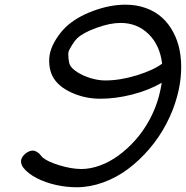

<svg xmlns="http://www.w3.org/2000/svg" viewBox="-20 -789 783 809"><path d="M256.3 -674.1Q300.5 -716.3 371.9 -742.8Q443.4 -769.3 508.8 -769.3Q555.4 -769.3 594.8 -755Q634.3 -740.7 662.5 -715.2Q690.7 -689.7 709.8 -653.9Q729 -618.2 737.2 -575.7Q745.4 -533.2 742.9 -484.4Q740.5 -435.5 726.8 -384.5Q710.7 -324 680.5 -266.7Q650.4 -209.5 609.1 -161.4Q567.9 -113.3 519.5 -77Q471.2 -40.8 415 -20.4Q358.9 0 302.7 0Q258.8 0 214.6 -10Q170.4 -20 134.2 -38.8Q97.9 -57.6 78.9 -81.8Q74.5 -87.2 71.9 -93.4Q69.3 -99.6 68.6 -107.7Q67.9 -115.7 72.6 -124.8Q77.4 -133.8 87.6 -142.1Q97.4 -149.9 106.8 -152.7Q116.2 -155.5 123 -154.1Q129.9 -152.6 136.6 -148.3Q143.3 -144 147.1 -139.9Q150.9 -135.7 154.5 -131.2Q158.2 -126.7 158.7 -126.2Q179.7 -107.9 230.7 -92.4Q281.7 -76.9 323.2 -76.9Q360.8 -76.9 401.1 -91.6Q441.4 -106.2 479.4 -133.9Q517.3 -161.6 550.5 -198.9Q583.7 -236.1 609.9 -284.2Q636 -332.3 649.9 -384.5Q657.2 -411.9 661.4 -440.2Q606.2 -408.4 537 -390.7Q467.8 -373 402.6 -373Q337.2 -373 279.9 -399.5Q222.7 -426 201.2 -468.3Q190.4 -489.5 187.9 -517.2Q185.3 -544.9 192.1 -571Q199 -596.4 216.7 -624.6Q234.4 -652.8 256.3 -674.1ZM275.1 -514.4Q283.2 -499.3 306.6 -484.4Q330.1 -469.5 361.9 -459.7Q393.8 -450 423.3 -450Q486.3 -450 556.3 -471.6Q626.2 -493.2 663.1 -520.8Q653.6 -599.4 605.6 -645.9Q557.6 -692.4 488.3 -692.4Q443.6 -692.4 387.1 -671.9Q330.6 -651.4 305.4 -627.9Q295.9 -618.9 283.7 -599.6Q271.5 -580.3 269 -571Q266.6 -562.3 268.6 -542.8Q270.5 -523.4 275.1 -514.4Z"/></svg>

Font: Tecnico
Style: GruesoInclinado
Weight: 700
Italic angle: -15°
Version: Version 1.3